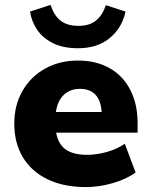

<svg xmlns="http://www.w3.org/2000/svg" viewBox="-20 -749 613 780"><path d="M329 11Q239 11 173.5 -20.5Q108 -52 73 -110Q38 -168 38 -247Q38 -322 71.5 -380Q105 -438 163.5 -470.5Q222 -503 297 -503Q371 -503 425.5 -472Q480 -441 509.5 -383.5Q539 -326 539 -249V-210H208Q217 -162 248 -141Q279 -120 334 -120Q372 -120 413.5 -131.5Q455 -143 487 -165L531 -48Q493 -21 438 -5Q383 11 329 11ZM305 -388Q265 -388 239.5 -364Q214 -340 207 -294H393Q390 -341 367.5 -364.5Q345 -388 305 -388ZM297 -553Q237 -553 195.5 -573.5Q154 -594 131 -628Q108 -662 102 -702L185 -729Q201 -684 227.5 -664Q254 -644 299 -644Q344 -644 370.5 -666Q397 -688 410 -728L490 -702Q476 -636 426 -594.5Q376 -553 297 -553Z"/></svg>

Font: Nunito Sans Black
Style: Regular
Weight: 900
Designer: Vernon Adams
Foundry: Vernon Adams
Version: Version 3.006; ttfautohint (v1.8.3)